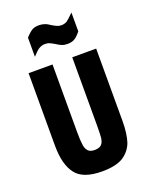

<svg xmlns="http://www.w3.org/2000/svg" viewBox="-138 -796 685 876"><g transform="rotate(-20 204.5 -357.5)"><path d="M41 -176.8V-528.3H157.2V-201.2Q157.2 -160.2 160.2 -140.6Q162.1 -120.1 171.9 -108.4Q181.6 -95.7 205.1 -95.7Q227.5 -95.7 238.3 -106.4Q248 -116.2 251 -137.7Q252 -147.5 252.4 -163.6Q252.9 -179.7 252.9 -201.2V-528.3H369.1V-176.8Q369.1 -115.2 355.5 -74.2Q340.8 -36.1 305.7 -13.7Q269.5 7.8 205.1 7.8Q110.4 7.8 76.2 -39.1Q41 -85 41 -176.8ZM93.8 -681.6Q112.3 -702.1 127 -710.9Q139.6 -717.8 160.2 -717.8Q173.8 -717.8 188.5 -712.9Q194.3 -710.9 200.2 -707.5Q206.1 -704.1 212.9 -699.2Q225.6 -691.4 237.3 -686.5Q245.1 -682.6 257.8 -682.6Q272.5 -682.6 285.2 -690.4Q295.9 -698.2 319.3 -721.7V-629.9Q299.8 -606.4 288.1 -600.6Q274.4 -592.8 253.9 -592.8Q238.3 -592.8 226.6 -597.7Q214.8 -602.5 200.2 -612.3Q193.4 -616.2 188 -619.1Q182.6 -622.1 177.7 -624Q169.9 -627.9 156.2 -627.9Q141.6 -627.9 127.9 -620.1Q121.1 -616.2 112.8 -608.4Q104.5 -600.6 93.8 -588.9Z"/></g></svg>

Font: Dinish Condensed
Style: Bold
Weight: 700
Width: 3
Designer: Bert Driehuis
Foundry: Playbeing
Version: Version 3.006; git-39231f3c-release